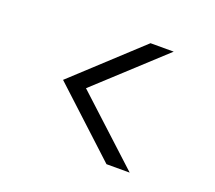

<svg xmlns="http://www.w3.org/2000/svg" viewBox="-87 -716 774 692"><g transform="rotate(20 300.0 -370.0)"><path d="M470 -138H381L130 -370L381 -602H470L218 -370Z"/></g></svg>

Font: Parkinsans Light Light
Style: Regular
Weight: 300
Version: Version 1.000